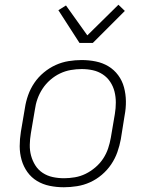

<svg xmlns="http://www.w3.org/2000/svg" viewBox="-20 -781 640 809"><path d="M249 8Q218 8 189 2Q160 -4 136 -18.5Q112 -33 95.5 -56Q79 -79 71 -107Q63 -135 63 -165Q63 -195 68 -226L85 -326Q89 -353 98.5 -380Q108 -407 124.5 -431.5Q141 -456 164.5 -475.5Q188 -495 214.5 -507Q241 -519 269 -523.5Q297 -528 324 -528Q355 -528 384 -522Q413 -516 437 -501.5Q461 -487 478 -464Q495 -441 502.5 -413Q510 -385 510.5 -355Q511 -325 505 -294L489 -194Q484 -167 474.5 -140Q465 -113 448.5 -88.5Q432 -64 409 -44.5Q386 -25 359.5 -13Q333 -1 304.5 3.5Q276 8 249 8ZM250 -30Q272 -30 295.5 -34Q319 -38 340.5 -48.5Q362 -59 381.5 -75.5Q401 -92 414.5 -112.5Q428 -133 435.5 -155.5Q443 -178 447 -201L464 -301Q468 -325 468 -349Q468 -373 462.5 -395Q457 -417 444.5 -436Q432 -455 413 -467.5Q394 -480 371.5 -485Q349 -490 324 -490Q302 -490 278.5 -486Q255 -482 233 -471.5Q211 -461 192 -444.5Q173 -428 159.5 -407.5Q146 -387 138 -364.5Q130 -342 127 -319L110 -219Q106 -195 105.5 -171Q105 -147 111 -125Q117 -103 129 -84Q141 -65 160 -52.5Q179 -40 202 -35Q225 -30 250 -30ZM315 -600 226 -738 258 -758 348 -632 479 -761 506 -735 371 -600Z"/></svg>

Font: Iosevka Extralight Extended
Style: Italic
Weight: 200
Width: 7
Italic angle: -9°
Monospace: yes
Designer: Belleve Invis
Foundry: Belleve Invis
Version: Version 32.5.0; ttfautohint (v1.8.4)